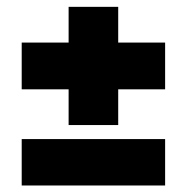

<svg xmlns="http://www.w3.org/2000/svg" viewBox="-20 -582 560 575"><path d="M45 -26.5V-165.5H474.5V-26.5ZM334 -207.5H185.5V-561.5H334ZM45 -314.5V-454.5H474.5V-314.5Z"/></svg>

Font: Anek Telugu ExtraBold
Style: Regular
Weight: 800
Designer: Omkar Bhoir (Telugu), Yesha Goshar (Latin)
Foundry: Ek Type
Version: Version 1.003